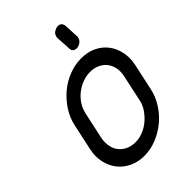

<svg xmlns="http://www.w3.org/2000/svg" viewBox="-218 -834 928 928"><g transform="rotate(-45 246.5 -370.0)"><path d="M73 -342Q82 -385 106.5 -423Q131 -461 165 -489.5Q199 -518 240.5 -534Q282 -550 324 -550Q367 -550 401 -534Q435 -518 457 -489.5Q479 -461 487 -423Q495 -385 486 -342L457 -208Q448 -165 424 -127Q400 -89 366 -61Q332 -33 291 -16.5Q250 0 207 0Q165 0 130.5 -16.5Q96 -33 74 -61Q52 -89 43.5 -127Q35 -165 44 -208ZM121 -208Q116 -181 120.5 -157Q125 -133 139 -115Q153 -97 175 -87Q197 -77 224 -77Q249 -77 274.5 -87Q300 -97 321.5 -115Q343 -133 359.5 -157Q376 -181 381 -208L410 -343Q416 -372 410.5 -396Q405 -420 391 -437Q377 -454 355.5 -463.5Q334 -473 308 -473Q282 -473 256.5 -463.5Q231 -454 209 -437Q187 -420 171.5 -396Q156 -372 150 -342ZM386 -635 385 -631Q382 -617 369.5 -608Q357 -599 344 -599Q333 -599 325 -605Q317 -611 317 -623Q312 -697 312.5 -700.5Q313 -704 313 -707Q317 -725 330.5 -732.5Q344 -740 354 -740Q379 -740 382 -714Z"/></g></svg>

Font: VDS Compensated
Style: Light Italic
Weight: 300
Italic angle: -12°
Designer: artmaker
Foundry: artmaker
Version: Version 1.000 2012 initial release